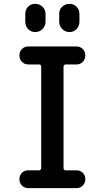

<svg xmlns="http://www.w3.org/2000/svg" viewBox="-20 -970 540 990"><path d="M389.6 -898.4V-858.4Q389.6 -835.9 375 -820.3Q360.4 -804.7 338.4 -804.7Q316.4 -804.7 300.8 -820.3Q285.2 -835.9 285.2 -858.4V-898.4Q285.2 -920.9 300.8 -935.5Q316.4 -950.2 338.4 -950.2Q360.4 -950.2 375 -935.1Q389.6 -919.9 389.6 -898.4ZM110.4 -898.4Q110.4 -920.9 125 -935.5Q139.6 -950.2 161.6 -950.2Q183.6 -950.2 199.2 -935.1Q214.8 -919.9 214.8 -898.4V-858.4Q214.8 -835.9 199.2 -820.3Q183.6 -804.7 161.6 -804.7Q139.6 -804.7 125 -820.3Q110.4 -835.9 110.4 -858.4ZM180.7 -91.8Q191.4 -91.8 192.4 -103.5V-626Q192.4 -637.7 180.7 -637.7H126Q106.4 -637.7 93.3 -650.9Q80.1 -664.1 80.1 -684.1Q80.1 -704.1 93.3 -717.3Q106.4 -730.5 126 -730.5H374Q393.6 -730.5 406.7 -717.3Q419.9 -704.1 419.9 -684.1Q419.9 -664.1 406.7 -650.9Q393.6 -637.7 374 -637.7H319.3Q308.6 -637.7 307.6 -626V-103.5Q307.6 -91.8 319.3 -91.8H374Q393.6 -91.8 406.7 -79.1Q419.9 -66.4 419.9 -46.4Q419.9 -26.4 406.7 -13.2Q393.6 0 374 0H126Q106.4 0 93.3 -13.2Q80.1 -26.4 80.1 -46.4Q80.1 -66.4 93.3 -79.1Q106.4 -91.8 126 -91.8Z"/></svg>

Font: Rounded-X Mgen+ 1m medium
Style: Regular
Weight: 500
Designer: [Source Han Sans]
Ryoko NISHIZUKA  (kana & ideographs); Paul D. Hunt (Latin, Greek & Cyrillic); Wenlong ZHANG  (bopomofo
Version: Version 1.059.20150602